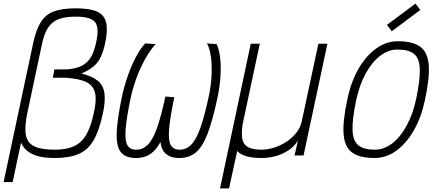

<svg xmlns="http://www.w3.org/2000/svg" viewBox="-36 -860 2456 1062"><path d="M-16 147 148 -624Q164 -697 190 -738.5Q216 -780 262.5 -797Q309 -814 383 -814Q460 -814 500.5 -796Q541 -778 551 -735Q561 -692 545 -618Q535 -573 520 -542.5Q505 -512 480 -491.5Q455 -471 414 -453Q473 -439 504 -414Q535 -389 541.5 -345.5Q548 -302 533 -232Q513 -138 482 -84.5Q451 -31 399.5 -8.5Q348 14 266 14Q187 14 141.5 -8.5Q96 -31 78.5 -75.5Q61 -120 64.5 -185Q68 -250 86 -334L116 -240Q99 -160 107 -114.5Q115 -69 154 -50.5Q193 -32 267 -32Q332 -32 374 -51.5Q416 -71 442 -116.5Q468 -162 484 -240Q499 -308 489.5 -347.5Q480 -387 441.5 -406Q403 -425 328 -430H256L265 -476H333Q383 -480 415 -495.5Q447 -511 466 -542.5Q485 -574 496 -626Q508 -681 501.5 -711.5Q495 -742 466.5 -755Q438 -768 382 -768Q325 -768 288.5 -754Q252 -740 230.5 -708Q209 -676 197 -620L34 147Z M956 14Q900 14 873.5 -17.5Q847 -49 849.5 -123.5Q852 -198 879 -326L928 -322Q905 -211 899.5 -148Q894 -85 908 -58.5Q922 -32 957 -32Q994 -32 1021.5 -59.5Q1049 -87 1072 -151.5Q1095 -216 1119 -328Q1131 -385 1134 -440.5Q1137 -496 1131 -543Q1125 -590 1109 -620L1162 -616Q1176 -588 1181.5 -541.5Q1187 -495 1183.5 -438Q1180 -381 1167 -320Q1140 -193 1112 -120Q1084 -47 1047 -16.5Q1010 14 956 14ZM716 14Q659 14 633 -17.5Q607 -49 609.5 -124Q612 -199 639 -328Q652 -387 672 -443.5Q692 -500 716.5 -546Q741 -592 767 -620L825 -616Q797 -586 770 -539Q743 -492 721.5 -435.5Q700 -379 687 -320Q664 -210 659 -147Q654 -84 668 -58Q682 -32 717 -32Q754 -32 781.5 -59.5Q809 -87 832 -151Q855 -215 879 -326L928 -322Q907 -226 886.5 -161Q866 -96 841.5 -57.5Q817 -19 786.5 -2.5Q756 14 716 14Z M1181 182 1351 -618H1401L1306 -173Q1298 -119 1305 -88.5Q1312 -58 1338.5 -45Q1365 -32 1412 -32Q1440 -32 1475 -42Q1510 -52 1543 -72.5Q1576 -93 1601 -123Q1626 -153 1634 -193L1725 -618H1775L1643 0H1593L1612 -82Q1590 -48 1556.5 -26.5Q1523 -5 1485 4.5Q1447 14 1411 14Q1360 14 1327.5 4.5Q1295 -5 1276 -25L1231 182Z M2036 14Q1953 14 1911.5 -16.5Q1870 -47 1864.5 -118.5Q1859 -190 1886 -313Q1906 -409 1947.5 -480.5Q1989 -552 2045 -592Q2101 -632 2164 -632Q2247 -632 2288.5 -601.5Q2330 -571 2335.5 -500Q2341 -429 2314 -305Q2294 -210 2252.5 -138Q2211 -66 2155.5 -26Q2100 14 2036 14ZM2037 -32Q2088 -32 2133.5 -67Q2179 -102 2213.5 -165.5Q2248 -229 2266 -313Q2288 -418 2286 -477.5Q2284 -537 2254.5 -561.5Q2225 -586 2163 -586Q2112 -586 2066.5 -551Q2021 -516 1986.5 -453Q1952 -390 1934 -305Q1912 -201 1914 -141Q1916 -81 1946 -56.5Q1976 -32 2037 -32ZM2131 -687 2104 -722 2262 -840 2289 -805Z"/></svg>

Font: Victor Mono Thin
Style: Italic
Weight: 100
Italic angle: -12°
Monospace: yes
Designer: Rune Bjørnerås
Version: Version 1.561;gftools[0.9.30]